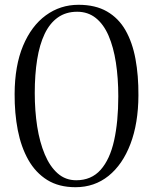

<svg xmlns="http://www.w3.org/2000/svg" viewBox="-20 -772 638 801"><path d="M295 9Q225.5 9 177 -21.2Q128.5 -51.5 98.2 -105Q68 -158.5 54.2 -229Q40.5 -299.5 41 -380Q41.5 -498 76.2 -581Q111 -664 171.2 -708Q231.5 -752 307.5 -752Q378 -752 426.2 -724.2Q474.5 -696.5 503.5 -645.8Q532.5 -595 545.2 -526Q558 -457 557.5 -374Q557 -257.5 524.2 -171.5Q491.5 -85.5 432.8 -38.2Q374 9 295 9ZM298 -20Q361 -20 399.8 -63.5Q438.5 -107 456 -185.8Q473.5 -264.5 473.5 -370Q473.5 -446.5 463.5 -511Q453.5 -575.5 433 -623Q412.5 -670.5 379.8 -696.8Q347 -723 302 -723Q255 -723 221.2 -699Q187.5 -675 166.2 -630.5Q145 -586 135 -523.5Q125 -461 125 -384Q125 -310 135.2 -244.2Q145.5 -178.5 166.8 -128Q188 -77.5 220.5 -48.8Q253 -20 298 -20Z"/></svg>

Font: Merriweather 120pt Light
Style: Regular
Weight: 300
Version: Version 2.100